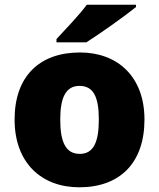

<svg xmlns="http://www.w3.org/2000/svg" viewBox="-20 -786 677 816"><path d="M558 -756V-766H349C316 -721 254 -657 220 -620V-606H347C401 -640 511 -718 558 -756ZM594 -278C594 -461 479 -563 320 -563C147 -563 42 -461 42 -278C42 -93 157 10 317 10C489 10 594 -93 594 -278ZM236 -278C236 -372 260 -421 318 -421C378 -421 400 -372 400 -278C400 -183 378 -132 319 -132C259 -132 236 -183 236 -278Z"/></svg>

Font: Noto Sans Canadian Aboriginal Black
Style: Regular
Weight: 900
Designer: Monotype Design Team, Typotheque's Kevin King
Foundry: Monotype Imaging Inc.
Version: Version 2.004